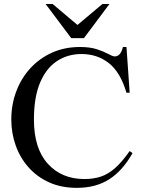

<svg xmlns="http://www.w3.org/2000/svg" viewBox="-20 -909 708 945"><path d="M618.2 -165.5 632.3 -155.3Q583.5 -68.8 517.6 -26.6Q451.7 15.6 357.9 15.6Q281.7 15.6 222.2 -11.2Q162.6 -38.1 120.8 -85Q79.1 -131.8 57.4 -192.6Q35.6 -253.4 35.6 -321.3Q35.6 -393.6 59.6 -458Q83.5 -522.5 128.2 -571.8Q172.9 -621.1 235.1 -649.4Q297.4 -677.7 373.5 -677.7Q423.8 -677.7 458 -666.3Q492.2 -654.8 513.4 -643.1Q534.7 -631.3 544.4 -631.3Q574.2 -631.3 585 -677.7H602.5L618.2 -452.6H602.5Q572.3 -554.2 515.4 -598.6Q458.5 -643.1 381.3 -643.1Q313.5 -643.1 260.5 -608.4Q207.5 -573.7 177.2 -502.2Q147 -430.7 147 -320.3Q147 -178.2 215.3 -103Q283.7 -27.8 395.5 -27.8Q439 -27.8 474.9 -39.3Q510.7 -50.8 545.2 -80.6Q579.6 -110.4 618.2 -165.5ZM518.6 -889.2 393.1 -721.2H330.6L204.6 -889.2H239.3L361.3 -786.1L483.9 -889.2Z"/></svg>

Font: BabelStone Roman
Style: Regular
Weight: 400
Designer: Walt Agee, Victor Gaultney, Peter Martin, Debbi Hosken, Becca Hirsbrunner (SIL); Andrew West (BabelStone)
Foundry: BabelStone
Version: Version 16.000